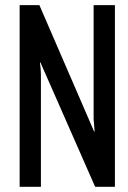

<svg xmlns="http://www.w3.org/2000/svg" viewBox="-20 -720 493 740"><path d="M342.8 -212.9 344.7 -213.9Q340.8 -258.8 340.8 -260.7V-700.2H422.9V0H346.7L135.7 -479.5L133.8 -478.5Q137.7 -455.1 137.7 -432.6V0H55.7V-700.2H131.8Z"/></svg>

Font: Vancouver Drive
Style: Bold
Weight: 700
Designer: Valery Zaveryaev
Foundry: Cyreal (www.cyreal.org)
Version: Version 1.01